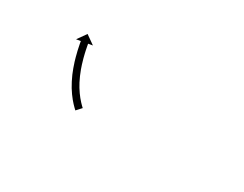

<svg xmlns="http://www.w3.org/2000/svg" viewBox="-37 -275 631 496"><g transform="rotate(30 279.0 -27.5)"><path d="M191.4 64.6C191.9 65 192.3 65.5 192.8 65.9L206.3 51.1C205.8 50.7 205.3 50.2 204.9 49.8C204.9 49.8 204.9 49.8 204.9 49.8C204.9 49.8 204.9 49.9 204.9 49.9C203.6 48.6 202.3 47.4 201 46.1C201 46.1 201 46.2 201.1 46.2C201.1 46.2 201.1 46.2 201.1 46.2C199.1 44.3 197.2 42.2 195.3 40.2C195.3 40.2 195.3 40.2 195.3 40.3C195.4 40.3 195.4 40.3 195.4 40.3C193 37.7 190.6 34.9 188.3 32.1C188.3 32.1 188.3 32.2 188.3 32.2C188.4 32.3 188.4 32.3 188.4 32.3C185.7 28.9 183.1 25.5 180.6 22C180.6 22 180.6 22.1 180.6 22.1C180.7 22.2 180.7 22.2 180.7 22.2C178 18.3 175.3 14.2 172.8 10.2C172.8 10.2 172.8 10.2 172.8 10.3C172.9 10.3 172.9 10.4 172.9 10.4C170.3 5.9 167.8 1.4 165.3 -3.1C165.3 -3.1 165.4 -3.1 165.4 -3C165.4 -3 165.5 -2.9 165.5 -2.9C163.1 -7.7 160.8 -12.6 158.6 -17.4C158.6 -17.4 158.6 -17.4 158.6 -17.3C158.6 -17.3 158.7 -17.2 158.7 -17.2C156.6 -22.2 154.6 -27.2 152.7 -32.2C152.7 -32.2 152.7 -32.1 152.7 -32.1C152.7 -32 152.7 -32 152.7 -32C151 -36.9 149.3 -41.8 147.7 -46.8C147.7 -46.8 147.7 -46.8 147.7 -46.7C147.7 -46.7 147.8 -46.7 147.8 -46.7C146.3 -51.3 145 -56 143.7 -60.7C143.7 -60.7 143.7 -60.7 143.7 -60.7C143.7 -60.6 143.7 -60.6 143.7 -60.6C142.6 -64.9 141.5 -69.1 140.5 -73.4C140.5 -73.4 140.5 -73.4 140.5 -73.3C140.5 -73.3 140.5 -73.3 140.5 -73.3C139.7 -76.9 138.9 -80.5 138.1 -84.2C138.1 -84.2 138.1 -84.2 138.1 -84.1C138.2 -84.1 138.2 -84.1 138.2 -84.1C137.6 -86.9 137 -89.7 136.5 -92.5C136.5 -92.5 136.5 -92.5 136.5 -92.5C136.5 -92.5 136.5 -92.5 136.5 -92.5C136.2 -94.3 135.8 -96.1 135.5 -97.9L135.5 -97.9L135.5 -97.9C135.4 -98.6 135.3 -99.2 135.2 -99.9L148.2 -102.1L121.4 -121L102.5 -94.2L115.5 -96.4C115.6 -95.8 115.7 -95.1 115.8 -94.5L115.8 -94.4L115.8 -94.4C116.1 -92.6 116.5 -90.7 116.8 -88.8C116.8 -88.8 116.8 -88.8 116.8 -88.8C116.8 -88.8 116.8 -88.8 116.8 -88.8C117.4 -85.9 118 -83 118.6 -80.1C118.6 -80.1 118.6 -80.1 118.6 -80.1C118.6 -80.1 118.6 -80.1 118.6 -80.1C119.4 -76.3 120.2 -72.6 121 -68.8C121 -68.8 121 -68.8 121 -68.8C121 -68.8 121.1 -68.7 121.1 -68.7C122.1 -64.3 123.2 -59.9 124.4 -55.6C124.4 -55.6 124.4 -55.5 124.4 -55.5C124.4 -55.5 124.4 -55.4 124.4 -55.4C125.7 -50.5 127.1 -45.7 128.6 -40.8C128.6 -40.8 128.6 -40.8 128.6 -40.8C128.7 -40.7 128.7 -40.7 128.7 -40.7C130.3 -35.5 132.1 -30.4 133.9 -25.3C133.9 -25.3 133.9 -25.2 133.9 -25.2C134 -25.1 134 -25.1 134 -25.1C136 -19.8 138.1 -14.6 140.2 -9.4C140.2 -9.4 140.3 -9.4 140.3 -9.3C140.3 -9.3 140.3 -9.3 140.3 -9.3C142.6 -4.1 145 1 147.6 6C147.6 6 147.6 6.1 147.6 6.1C147.6 6.2 147.7 6.2 147.7 6.2C150.2 11.1 152.9 15.8 155.7 20.6C155.7 20.6 155.7 20.6 155.8 20.7C155.8 20.7 155.8 20.8 155.8 20.8C158.5 25.1 161.3 29.4 164.3 33.6C164.3 33.6 164.3 33.7 164.3 33.7C164.4 33.8 164.4 33.8 164.4 33.8C167.1 37.5 169.9 41.2 172.8 44.8C172.8 44.8 172.8 44.8 172.8 44.9C172.9 44.9 172.9 45 172.9 45C175.4 48 178 50.9 180.6 53.8C180.6 53.8 180.6 53.8 180.7 53.9C180.7 53.9 180.7 53.9 180.7 53.9C182.8 56.1 184.9 58.3 187 60.4C187 60.4 187 60.4 187 60.4C187.1 60.5 187.1 60.5 187.1 60.5C188.5 61.8 189.9 63.2 191.3 64.5C191.3 64.5 191.3 64.5 191.3 64.5C191.3 64.5 191.4 64.6 191.4 64.6Z"/></g></svg>

Font: FRB American Cursive Just Arrows Extralight
Style: Italic
Weight: 200
Italic angle: -25°
Version: Version 2.0;Modular Font Editor K font №1